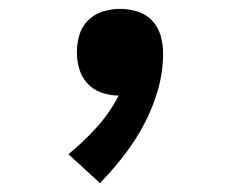

<svg xmlns="http://www.w3.org/2000/svg" viewBox="-20 -207 540 432"><path d="M205 205 134 140Q168 112 197.5 79.5Q227 47 247 8Q227 8 208.5 1.5Q190 -5 177 -19Q164 -33 158.5 -51.5Q153 -70 153 -89Q153 -109 158.5 -128Q164 -147 178 -161Q192 -175 211 -181Q230 -187 250 -187Q270 -187 289.5 -181Q309 -175 322.5 -160.5Q336 -146 341.5 -126.5Q347 -107 347 -87Q347 -46 335.5 -5.5Q324 35 304.5 72Q285 109 259.5 142Q234 175 205 205Z"/></svg>

Font: Iosevka Slab
Style: Bold
Weight: 700
Monospace: yes
Designer: Belleve Invis
Foundry: Belleve Invis
Version: Version 11.1.1; ttfautohint (v1.8.3)